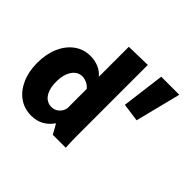

<svg xmlns="http://www.w3.org/2000/svg" viewBox="-169 -993 1238 1238"><g transform="rotate(45 450.0 -373.5)"><path d="M243.3 11.7Q180 11.7 132 -22.6Q84 -56.8 57.2 -117.6Q30.3 -178.3 30.3 -256.5Q30.3 -338.3 57.3 -399.9Q84.3 -461.5 132.2 -496.6Q180 -531.7 243.3 -531.7Q283.7 -531.7 318.3 -516.5Q353 -501.3 373 -476.3H375V-748L544.2 -751.8V-158.8Q544.2 -139.2 544.2 -108.2Q544.3 -77.3 545.2 -47.7Q546.2 -18.2 547.8 0H429.8L392.7 -65.7H390.7Q365.7 -29.5 329.1 -8.9Q292.5 11.7 243.3 11.7ZM295.3 -120Q328.5 -120 350.2 -141.6Q371.8 -163.2 375 -189V-363.7Q360.3 -382.7 338.3 -392.2Q316.3 -401.7 297.5 -401.7Q270.5 -401.7 249 -384.3Q227.5 -366.8 215.2 -335Q202.8 -303.2 202.8 -258.2Q202.8 -212.5 215.1 -181.5Q227.3 -150.5 248.3 -135.2Q269.3 -120 295.3 -120ZM745.5 -448.2 621.5 -465.3 659.2 -759.2H823.8Z"/></g></svg>

Font: Murecho Thin
Style: Regular
Weight: 100
Designer: Neil Summerour
Foundry: Positype
Version: Version 1.010